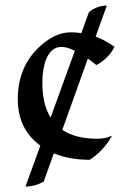

<svg xmlns="http://www.w3.org/2000/svg" viewBox="-20 -574 448 695"><path d="M163.1 -148.4 251 -390.1Q222.7 -404.3 202.6 -404.3Q166 -404.3 147.5 -360.4Q133.3 -325.2 133.3 -274.9Q133.3 -196.3 163.1 -148.4ZM205.6 -104Q252.9 -71.8 332.5 -71.8Q362.8 -71.8 385.7 -83Q353 -25.9 304.7 4.4Q231 4.4 174.8 -19L138.2 83.5Q106.9 101.1 72.3 101.1L126 -46.9Q44.4 -106.4 44.4 -215.3Q44.4 -326.2 115.7 -397.9Q175.8 -457 235.4 -457Q255.4 -457 274.4 -454.1L301.8 -529.8Q330.6 -553.7 366.7 -553.7L326.2 -441.4Q362.3 -428.2 394.5 -404.3Q373.5 -362.8 329.1 -338.4Q312.5 -351.6 297.9 -361.8Z"/></svg>

Font: Balgruf
Style: Regular
Weight: 500
Designer: Paul James MIller
Foundry: High-Logic / Made with FontCreator
Version: Version 1.201;March 28, 2021;FontCreator 13.0.0.2683 64-bit